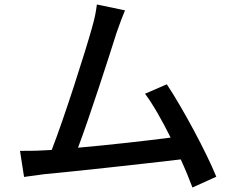

<svg xmlns="http://www.w3.org/2000/svg" viewBox="-20 -795 1040 854"><path d="M169 -126C139 -124 100 -124 69 -124L87 -8C117 -12 150 -17 175 -20C305 -32 625 -67 784 -86C805 -40 823 4 836 39L942 -9C899 -116 792 -315 722 -420L625 -378C660 -332 701 -259 739 -183C632 -169 463 -150 327 -138C377 -270 468 -552 498 -648C513 -692 525 -722 536 -749L411 -775C407 -746 403 -719 389 -671C361 -570 266 -271 210 -128Z"/></svg>

Font: Noto Sans CJK HK Medium
Style: Regular
Weight: 500
Designer: Ryoko NISHIZUKA 西塚涼子 (kana, bopomofo & ideographs); Paul D. Hunt (Latin, Greek & Cyrillic); Sandoll Communications 산돌커뮤니
Foundry: Adobe
Version: Version 2.004;hotconv 1.0.118;makeotfexe 2.5.65603